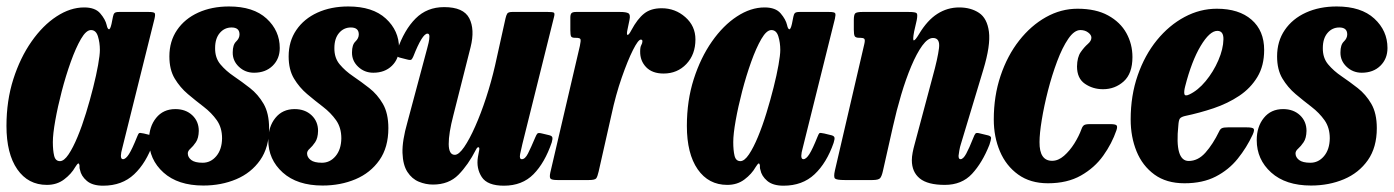

<svg xmlns="http://www.w3.org/2000/svg" viewBox="-21 -557 4312 594"><path d="M453 -115Q431.5 -53 394 -17.8Q356.5 17.5 298 17.5Q265 17.5 247.5 2.5Q230 -12.5 226.5 -31.5Q225 -36 225 -38.8Q225 -41.5 225 -45Q223.5 -52.5 220.8 -51.2Q218 -50 212 -40.5Q199.5 -18.5 177.2 -1.8Q155 15 124 15Q66 15 32.5 -33.2Q-1 -81.5 -1 -167.5Q-1 -245.5 20.2 -312Q41.5 -378.5 76.5 -428.5Q111.5 -478.5 154 -506.2Q196.5 -534 239.5 -534Q273.5 -534 289.2 -515.5Q305 -497 309 -479.5Q311.5 -467.5 315.8 -466.5Q320 -465.5 324 -483L328.5 -505.5Q330 -513.5 333.5 -516.8Q337 -520 347.5 -520H439Q455.5 -520 457.8 -516Q460 -512 457 -499L357 -97.5Q355.5 -93 354.2 -85.8Q353 -78.5 353 -75Q353 -64.5 359.5 -64.5Q368 -64.5 378 -80.2Q388 -96 403 -133.5Q406.5 -142.5 408.8 -144.8Q411 -147 424 -144L446.5 -138.5Q454 -136.5 455.5 -132Q457 -127.5 453 -115ZM288 -402.5Q288 -425 282 -444.5Q276 -464 260.5 -464Q245.5 -464 229.5 -436.5Q213.5 -409 198 -365.8Q182.5 -322.5 170 -274.5Q157.5 -226.5 150 -184.2Q142.5 -142 142.5 -117.5Q142.5 -92 146.5 -75.2Q150.5 -58.5 164.5 -58.5Q177 -58.5 191 -79.2Q205 -100 219 -133.8Q233 -167.5 245.2 -207.5Q257.5 -247.5 267.2 -286.2Q277 -325 282.5 -356Q288 -387 288 -402.5Z M666 -129Q666 -162 649.8 -185Q633.5 -208 609 -226.8Q584.5 -245.5 560.2 -266Q536 -286.5 519.5 -314Q503 -341.5 503 -382.5Q503 -429.5 526.8 -464.2Q550.5 -499 592.2 -518Q634 -537 687.5 -537Q763 -537 803.8 -499.5Q844.5 -462 844.5 -408.5Q844.5 -375 822.5 -353.5Q800.5 -332 765 -332Q737.5 -332 718 -350.5Q698.5 -369 699 -395Q699 -418.5 709.5 -428.5Q720 -438.5 720 -450.5Q720 -472 695.5 -472Q673.5 -472 659 -455Q644.5 -438 644.5 -408.5Q644 -378 661 -357.8Q678 -337.5 702.8 -320.8Q727.5 -304 752.5 -284.5Q777.5 -265 794.5 -235.8Q811.5 -206.5 811.5 -160.5Q811.5 -101 783.8 -61.5Q756 -22 709.8 -2.5Q663.5 17 608 17Q529.5 17 484.8 -23.2Q440 -63.5 440 -123.5Q440 -165 462 -192.2Q484 -219.5 521.5 -219.5Q553.5 -219.5 573.8 -200.5Q594 -181.5 594 -152Q593.5 -129.5 585 -117Q576.5 -104.5 568.2 -97.2Q560 -90 560 -82.5Q560 -70.5 571 -62Q582 -53.5 606 -53.5Q631 -53.5 648.2 -74Q665.5 -94.5 666 -129Z M1035 -129Q1035 -162 1018.8 -185Q1002.5 -208 978 -226.8Q953.5 -245.5 929.2 -266Q905 -286.5 888.5 -314Q872 -341.5 872 -382.5Q872 -429.5 895.8 -464.2Q919.5 -499 961.2 -518Q1003 -537 1056.5 -537Q1132 -537 1172.8 -499.5Q1213.5 -462 1213.5 -408.5Q1213.5 -375 1191.5 -353.5Q1169.5 -332 1134 -332Q1106.5 -332 1087 -350.5Q1067.5 -369 1068 -395Q1068 -418.5 1078.5 -428.5Q1089 -438.5 1089 -450.5Q1089 -472 1064.5 -472Q1042.5 -472 1028 -455Q1013.5 -438 1013.5 -408.5Q1013 -378 1030 -357.8Q1047 -337.5 1071.8 -320.8Q1096.5 -304 1121.5 -284.5Q1146.5 -265 1163.5 -235.8Q1180.5 -206.5 1180.5 -160.5Q1180.5 -101 1152.8 -61.5Q1125 -22 1078.8 -2.5Q1032.5 17 977 17Q898.5 17 853.8 -23.2Q809 -63.5 809 -123.5Q809 -165 831 -192.2Q853 -219.5 890.5 -219.5Q922.5 -219.5 942.8 -200.5Q963 -181.5 963 -152Q962.5 -129.5 954 -117Q945.5 -104.5 937.2 -97.2Q929 -90 929 -82.5Q929 -70.5 940 -62Q951 -53.5 975 -53.5Q1000 -53.5 1017.2 -74Q1034.5 -94.5 1035 -129Z M1208 -402Q1229.5 -464.5 1264.8 -499.8Q1300 -535 1353 -535Q1413 -535 1430.8 -500.5Q1448.5 -466 1435 -411.5L1381.5 -200Q1367 -144.5 1367.2 -111.2Q1367.5 -78 1386 -78Q1398.5 -78 1415 -102Q1431.5 -126 1449.2 -166Q1467 -206 1483 -255Q1499 -304 1510.5 -354L1543 -500.5Q1545 -509.5 1548.2 -514.8Q1551.5 -520 1563.5 -520H1674Q1688.5 -520 1692.2 -518Q1696 -516 1693 -504.5L1595 -111Q1591.5 -96.5 1588.2 -80.5Q1585 -64.5 1593.5 -64.5Q1603.5 -64.5 1612.5 -82.2Q1621.5 -100 1635 -132Q1638.5 -140.5 1641.5 -143.8Q1644.5 -147 1656 -144L1677 -139Q1686.5 -137 1687.8 -132Q1689 -127 1686 -116.5Q1664.5 -53.5 1629.5 -18Q1594.5 17.5 1538 17.5Q1487 17.5 1469.5 -9.2Q1452 -36 1457.5 -71L1461.5 -92.5Q1463 -101 1459.2 -101.5Q1455.5 -102 1451.5 -94Q1427.5 -47 1397.5 -16.5Q1367.5 14 1318.5 14Q1296 14 1274.8 5.2Q1253.5 -3.5 1239.5 -25Q1225.5 -46.5 1224.2 -84Q1223 -121.5 1239.5 -179L1300.5 -407Q1302.5 -414 1305 -424.8Q1307.5 -435.5 1307.5 -444.2Q1307.5 -453 1301.5 -453Q1285.5 -453 1258 -383Q1255 -376 1252.2 -373Q1249.5 -370 1238.5 -373L1215 -379Q1206.5 -381.5 1205.5 -386.5Q1204.5 -391.5 1208 -402Z M1761 -520H1897.5Q1916 -520 1923 -516Q1930 -512 1926.5 -495.5L1921 -469Q1916.5 -449.5 1920.5 -449Q1924.5 -448.5 1932.5 -464Q1951 -498.5 1971.8 -515Q1992.5 -531.5 2026 -531.5Q2068 -531.5 2099.2 -504Q2130.5 -476.5 2130.5 -435Q2130.5 -388.5 2102.5 -359Q2074.5 -329.5 2032 -329.5Q1997 -329.5 1978 -349.2Q1959 -369 1959.5 -398Q1959.5 -411.5 1963 -417.5Q1966.5 -423.5 1966.5 -429.5Q1966.5 -434.5 1961.5 -434.5Q1953.5 -434.5 1937.2 -402.2Q1921 -370 1902.5 -317Q1884 -264 1870.5 -201L1831 -26Q1827.5 -10.5 1823.5 -5.2Q1819.5 0 1800.5 0H1704Q1685.5 0 1682 -4.5Q1678.5 -9 1681.5 -23L1773 -415Q1776.5 -431.5 1774.8 -435.8Q1773 -440 1760.5 -440H1758.5Q1748 -440 1745.8 -444.5Q1743.5 -449 1743.5 -463.5V-503Q1743.5 -512.5 1747 -516.2Q1750.5 -520 1761 -520Z M2558 -115Q2536.5 -53 2499 -17.8Q2461.5 17.5 2403 17.5Q2370 17.5 2352.5 2.5Q2335 -12.5 2331.5 -31.5Q2330 -36 2330 -38.8Q2330 -41.5 2330 -45Q2328.5 -52.5 2325.8 -51.2Q2323 -50 2317 -40.5Q2304.5 -18.5 2282.2 -1.8Q2260 15 2229 15Q2171 15 2137.5 -33.2Q2104 -81.5 2104 -167.5Q2104 -245.5 2125.2 -312Q2146.5 -378.5 2181.5 -428.5Q2216.5 -478.5 2259 -506.2Q2301.5 -534 2344.5 -534Q2378.5 -534 2394.2 -515.5Q2410 -497 2414 -479.5Q2416.5 -467.5 2420.8 -466.5Q2425 -465.5 2429 -483L2433.5 -505.5Q2435 -513.5 2438.5 -516.8Q2442 -520 2452.5 -520H2544Q2560.5 -520 2562.8 -516Q2565 -512 2562 -499L2462 -97.5Q2460.5 -93 2459.2 -85.8Q2458 -78.5 2458 -75Q2458 -64.5 2464.5 -64.5Q2473 -64.5 2483 -80.2Q2493 -96 2508 -133.5Q2511.5 -142.5 2513.8 -144.8Q2516 -147 2529 -144L2551.5 -138.5Q2559 -136.5 2560.5 -132Q2562 -127.5 2558 -115ZM2393 -402.5Q2393 -425 2387 -444.5Q2381 -464 2365.5 -464Q2350.5 -464 2334.5 -436.5Q2318.5 -409 2303 -365.8Q2287.5 -322.5 2275 -274.5Q2262.5 -226.5 2255 -184.2Q2247.5 -142 2247.5 -117.5Q2247.5 -92 2251.5 -75.2Q2255.5 -58.5 2269.5 -58.5Q2282 -58.5 2296 -79.2Q2310 -100 2324 -133.8Q2338 -167.5 2350.2 -207.5Q2362.5 -247.5 2372.2 -286.2Q2382 -325 2387.5 -356Q2393 -387 2393 -402.5Z M2647 -520H2790Q2811.5 -520 2815 -516Q2818.5 -512 2815 -494L2807 -459Q2802 -432 2806.2 -432Q2810.5 -432 2822.5 -452Q2848 -494.5 2879 -514.2Q2910 -534 2946.5 -534Q2982.5 -534 3007.8 -517.2Q3033 -500.5 3038.5 -458.8Q3044 -417 3021 -341L2951.5 -110.5Q2949 -103.5 2946.8 -90.8Q2944.5 -78 2944.5 -75Q2944.5 -64.5 2950.5 -64.5Q2959 -64.5 2968.2 -81.5Q2977.5 -98.5 2989.5 -129Q2994 -141 2997 -144Q3000 -147 3009.5 -144.5L3036.5 -138Q3045.5 -135.5 3045.2 -129.8Q3045 -124 3040 -109Q3018 -53.5 2986.2 -19.2Q2954.5 15 2902 15Q2849 15 2824.5 -5Q2800 -25 2800 -61.5Q2800 -72 2802.5 -85Q2805 -98 2808 -108.5L2864.5 -320Q2880 -376 2884 -407.8Q2888 -439.5 2865.5 -439.5Q2849.5 -439.5 2832.2 -415.8Q2815 -392 2798.2 -352.2Q2781.5 -312.5 2767 -263.8Q2752.5 -215 2741.5 -165.5L2710.5 -28Q2707 -12 2702 -6Q2697 0 2678 0H2592.5Q2567 0 2562.2 -4.8Q2557.5 -9.5 2562 -29.5L2653 -421Q2656 -434 2652.8 -437Q2649.5 -440 2641 -440H2638Q2626 -440 2623.2 -445.2Q2620.5 -450.5 2620.5 -465V-495Q2620.5 -512 2625.2 -516Q2630 -520 2647 -520Z M3482.5 -380.5Q3482.5 -329.5 3455.5 -305.2Q3428.5 -281 3391.5 -281Q3360 -281 3335.5 -297.8Q3311 -314.5 3311 -351.5Q3311.5 -380 3322.5 -395.8Q3333.5 -411.5 3344.5 -421Q3355.5 -430.5 3355.5 -440.5Q3355.5 -449 3345.5 -456.5Q3335.5 -464 3321.5 -464Q3302.5 -464 3284 -437Q3265.5 -410 3249.5 -367.2Q3233.5 -324.5 3221.2 -276.8Q3209 -229 3202 -186.2Q3195 -143.5 3195 -117.5Q3194.5 -59.5 3234 -59.5Q3253 -59.5 3270.8 -75Q3288.5 -90.5 3302.8 -113.2Q3317 -136 3325 -158Q3328 -166.5 3332.8 -169.8Q3337.5 -173 3351 -173H3414Q3429 -173 3433 -169.5Q3437 -166 3433 -154Q3419 -113 3392.2 -75.5Q3365.5 -38 3323.2 -14Q3281 10 3221 10Q3166.5 10 3129 -17Q3091.5 -44 3072.5 -88.8Q3053.5 -133.5 3053.5 -187.5Q3053.5 -260 3074.5 -322.5Q3095.5 -385 3132 -431.5Q3168.5 -478 3215 -504Q3261.5 -530 3312.5 -530Q3369.5 -530 3407.2 -509.2Q3445 -488.5 3463.8 -454.5Q3482.5 -420.5 3482.5 -380.5Z M3477 -187.5Q3477 -261.5 3498.8 -324Q3520.5 -386.5 3558.2 -432.8Q3596 -479 3643.8 -504.5Q3691.5 -530 3743.5 -530Q3812 -530 3851 -496Q3890 -462 3890 -402.5Q3890 -353.5 3869 -318.8Q3848 -284 3812.8 -260.5Q3777.5 -237 3733.8 -222.2Q3690 -207.5 3644.5 -198Q3632.5 -195 3629 -189.8Q3625.5 -184.5 3624.5 -169Q3613 -59 3656.5 -59Q3685.5 -59 3708.5 -85Q3731.5 -111 3750.5 -150Q3754 -158 3759.5 -160.5Q3765 -163 3778 -163H3835.5Q3853.5 -163 3857.2 -159Q3861 -155 3854.5 -140.5Q3836 -100.5 3808.2 -66Q3780.5 -31.5 3740.2 -10.8Q3700 10 3643.5 10Q3587.5 10 3550.5 -17Q3513.5 -44 3495.2 -88.8Q3477 -133.5 3477 -187.5ZM3658 -264.5Q3685 -277 3709 -306Q3733 -335 3748.2 -370.2Q3763.5 -405.5 3764 -435.5Q3764.5 -461.5 3745 -461.5Q3721.5 -461.5 3693.5 -414.8Q3665.5 -368 3645.5 -289.5Q3641.5 -274 3643.2 -266.2Q3645 -258.5 3658 -264.5Z M4093 -129Q4093 -162 4076.8 -185Q4060.5 -208 4036 -226.8Q4011.5 -245.5 3987.2 -266Q3963 -286.5 3946.5 -314Q3930 -341.5 3930 -382.5Q3930 -429.5 3953.8 -464.2Q3977.5 -499 4019.2 -518Q4061 -537 4114.5 -537Q4190 -537 4230.8 -499.5Q4271.5 -462 4271.5 -408.5Q4271.5 -375 4249.5 -353.5Q4227.5 -332 4192 -332Q4164.5 -332 4145 -350.5Q4125.5 -369 4126 -395Q4126 -418.5 4136.5 -428.5Q4147 -438.5 4147 -450.5Q4147 -472 4122.5 -472Q4100.5 -472 4086 -455Q4071.5 -438 4071.5 -408.5Q4071 -378 4088 -357.8Q4105 -337.5 4129.8 -320.8Q4154.5 -304 4179.5 -284.5Q4204.5 -265 4221.5 -235.8Q4238.5 -206.5 4238.5 -160.5Q4238.5 -101 4210.8 -61.5Q4183 -22 4136.8 -2.5Q4090.5 17 4035 17Q3956.5 17 3911.8 -23.2Q3867 -63.5 3867 -123.5Q3867 -165 3889 -192.2Q3911 -219.5 3948.5 -219.5Q3980.5 -219.5 4000.8 -200.5Q4021 -181.5 4021 -152Q4020.5 -129.5 4012 -117Q4003.5 -104.5 3995.2 -97.2Q3987 -90 3987 -82.5Q3987 -70.5 3998 -62Q4009 -53.5 4033 -53.5Q4058 -53.5 4075.2 -74Q4092.5 -94.5 4093 -129Z"/></svg>

Font: Besley* Condensed
Style: Bold Italic
Weight: 700
Width: 3
Italic angle: -13°
Designer: Owen Earl
Foundry: indestructible type*
Version: Version 3.000; ttfautohint (v1.8.3)